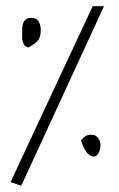

<svg xmlns="http://www.w3.org/2000/svg" viewBox="-20 -601 382 614"><path d="M276.4 -581.1H312.5L47.9 -6.8L13.7 -18.6ZM239.3 -150.4Q239.3 -153.3 246.6 -160.2Q253.9 -167 257.8 -168Q278.3 -173.8 288.6 -165Q298.8 -156.2 300.8 -143.1Q302.7 -129.9 297.9 -117.2Q293 -104.5 284.2 -101.1Q275.4 -97.7 263.2 -107.4Q251 -117.2 239.3 -150.4ZM50.8 -497.1Q50.8 -504.9 51.3 -513.2Q51.8 -521.5 54.7 -528.3Q57.6 -535.2 63.5 -539.6Q69.3 -543.9 80.1 -543.9Q97.7 -543.9 104 -531.7Q110.4 -519.5 110.4 -504.9Q110.4 -484.4 102.5 -473.1Q94.7 -461.9 70.3 -449.2Q61.5 -452.1 57.6 -457.5Q53.7 -462.9 52.2 -469.2Q50.8 -475.6 50.8 -482.9Q50.8 -490.2 50.8 -497.1Z"/></svg>

Font: Annie Use Your Telescope
Style: Regular
Weight: 400
Designer: Kimberly Geswein
Foundry: Kimberly Geswein
Version: Version 1.002 2001